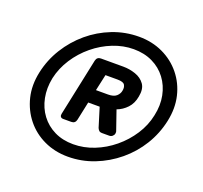

<svg xmlns="http://www.w3.org/2000/svg" viewBox="-124 -854 1066 1008"><g transform="rotate(20 409.0 -350.0)"><path d="M351 10Q278 10 217.5 -18.5Q157 -47 116.5 -97.5Q76 -148 60 -213.5Q44 -279 60 -354Q76 -429 116 -493.5Q156 -558 213.5 -606.5Q271 -655 341.5 -682.5Q412 -710 489 -710Q562 -710 622.5 -681.5Q683 -653 724 -602.5Q765 -552 780.5 -486.5Q796 -421 780 -346Q764 -271 724.5 -206.5Q685 -142 626.5 -93.5Q568 -45 497.5 -17.5Q427 10 351 10ZM355 -61Q414 -61 471 -83.5Q528 -106 576.5 -146Q625 -186 659 -238.5Q693 -291 705 -350Q718 -409 707.5 -461.5Q697 -514 667 -554Q637 -594 590.5 -616.5Q544 -639 485 -639Q427 -639 370 -616.5Q313 -594 264.5 -554Q216 -514 182 -461.5Q148 -409 135 -350Q123 -291 133.5 -238.5Q144 -186 174 -146Q204 -106 250 -83.5Q296 -61 355 -61ZM261 -168Q251 -168 246.5 -174Q242 -180 244 -190L312 -512Q317 -534 339 -534H464Q499 -534 532.5 -522.5Q566 -511 584.5 -485Q603 -459 594 -414Q587 -374 563 -348.5Q539 -323 507 -311L544 -204Q545 -202 545.5 -198.5Q546 -195 545 -190Q544 -182 536.5 -175Q529 -168 518 -168H477Q467 -168 461.5 -173Q456 -178 452 -187L419 -294H355L333 -190Q328 -168 306 -168ZM371 -369H438Q470 -369 485 -382.5Q500 -396 503 -414Q507 -433 499 -446.5Q491 -460 458 -460H391Z"/></g></svg>

Font: Rubik Medium
Style: Italic
Weight: 500
Italic angle: -12°
Designer: Hubert and Fischer
Foundry: Hubert and Fischer
Version: Version 2.300;gftools[0.9.30]